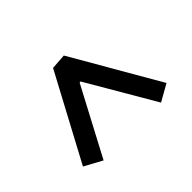

<svg xmlns="http://www.w3.org/2000/svg" viewBox="-123 -658 822 822"><g transform="rotate(45 288.0 -247.0)"><path d="M462 6 73 -202 68 -272 462 -500 505 -424 197 -244 198 -238 506 -75Z"/></g></svg>

Font: Eczar SemiBold
Style: Regular
Weight: 600
Designer: Vaibhav Singh
Foundry: Rosetta Type Foundry
Version: Version 2.000